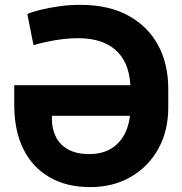

<svg xmlns="http://www.w3.org/2000/svg" viewBox="-20 -757 748 787"><path d="M309.3 -737.2Q424.4 -737.2 505 -693.5Q585.6 -649.9 627.7 -572.4Q669.7 -495 669.7 -392.8V-316.1Q669.7 -220.9 629.1 -147.4Q588.4 -73.9 516.2 -32Q443.9 9.9 350.1 9.9Q252.8 9.9 183.1 -30.4Q113.3 -70.7 76 -145.6Q38.7 -220.5 38.4 -325.3V-407.7H556.1V-282.3H192.8V-267.8Q193.2 -225.5 210.4 -193.4Q227.6 -161.2 261.4 -143.3Q295.1 -125.4 345.2 -125.4Q401.3 -125.4 438.9 -149.9Q476.6 -174.4 495.6 -217.5Q514.6 -260.7 514.6 -316.1V-392.8Q514.6 -437.9 502.5 -475.7Q490.4 -513.5 464.5 -541.5Q438.6 -569.6 397.7 -585Q356.9 -600.5 299.4 -600.5Q269.9 -600.5 237.4 -596.6Q204.9 -592.7 173.7 -586.1Q142.4 -579.5 117.2 -572.1L92 -699.6Q109.7 -707.7 143.8 -716.3Q177.9 -724.8 221.2 -731Q264.6 -737.2 309.3 -737.2Z"/></svg>

Font: InterMG
Style: Bold
Weight: 700
Designer: Rasmus Andersson
Foundry: rsms
Version: Version 3.019;December 26, 2023;FontCreator 15.0.0.2955 64-b